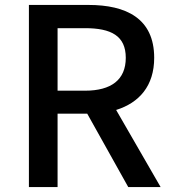

<svg xmlns="http://www.w3.org/2000/svg" viewBox="-20 -757 696 777"><path d="M213 -516V-643H268H324C430 -643 489 -612 489 -523C489 -434 430 -390 324 -390H213ZM97 -368V0H213V-297H333L499 0H630L450 -312C543 -341 604 -409 604 -523C604 -683 490 -737 338 -737H217H97Z"/></svg>

Font: GenSekiGothic2 TW M
Style: Regular
Weight: 500
Version: Version 2.100;PS 2.1;hotconv 16.6.51;makeotf.lib2.5.65220 DE